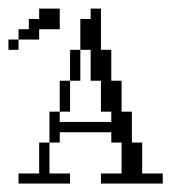

<svg xmlns="http://www.w3.org/2000/svg" viewBox="-20 -435 430 455"><path d="M23.9 0V-23.9H72.8V-97.2H97.2V-23.9H146V0ZM121.6 -170.4V-243.7H146V-170.4ZM146 -243.7V-316.9H170.4V-243.7ZM0 -316.9V-341.3H23.9V-316.9ZM23.9 -341.3V-365.7H48.3V-390.1H72.8V-414.6H121.6V-365.7H72.8V-341.3ZM219.2 0V-23.9H268.1V-97.2H243.7V-121.6H121.6V-97.2H97.2V-170.4H121.6V-146H243.7V-170.4H219.2V-243.7H194.8V-316.9H170.4V-390.1H194.8V-414.6H219.2V-316.9H243.7V-243.7H268.1V-170.4H292.5V-97.2H316.9V-23.9H365.7V0Z"/></svg>

Font: FS Mondwest Regular
Style: Regular
Weight: 400
Designer: NZWStudios2024
Foundry: https://fontstruct.com
Version: Version 1.0